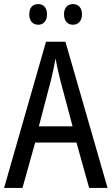

<svg xmlns="http://www.w3.org/2000/svg" viewBox="-20 -919 547 939"><path d="M123 -849C123 -815 142 -798 167 -798C191 -798 210 -815 210 -849C210 -883 191 -899 167 -899C142 -899 123 -884 123 -849ZM293 -849C293 -815 312 -798 337 -798C361 -798 381 -815 381 -849C381 -883 361 -899 337 -899C313 -899 293 -884 293 -849ZM416 0H506L300 -715H205L0 0H90L152 -222H354ZM274 -530 335 -301H170L230 -530C238 -562 246 -600 252 -634C256 -605 267 -560 274 -530Z"/></svg>

Font: Noto Sans Gujarati Condensed
Style: Regular
Weight: 400
Width: 3
Designer: Jelle Bosma - Monotype Design Team, Universal Thirst
Foundry: Monotype Imaging Inc.
Version: Version 2.106